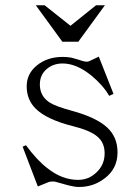

<svg xmlns="http://www.w3.org/2000/svg" viewBox="-20 -704 540 741"><path d="M80.1 -143.6 67.4 -137.7 126 15.6 167 -1Q177.7 -4.9 192.4 -2.9Q201.2 -1 220.7 4.9Q240.2 10.7 250 12.7Q268.6 17.6 285.2 17.6Q340.8 17.6 383.8 -15.6Q433.6 -52.7 433.6 -116.2Q433.6 -175.8 392.6 -212.9Q350.6 -251 257.8 -276.4Q196.3 -293 172.9 -307.6Q133.8 -332 133.8 -377.9Q133.8 -415 160.2 -437.5Q185.5 -459 221.7 -459Q275.4 -459 333 -412.1Q377.9 -375 401.4 -334L418 -341.8L361.3 -485.4L324.2 -467.8Q317.4 -464.8 306.6 -466.8Q299.8 -467.8 283.2 -473.6Q266.6 -478.5 255.9 -481.4Q238.3 -484.4 222.7 -484.4Q163.1 -484.4 123 -452.1Q83 -419.9 83 -371.1Q83 -319.3 117.2 -285.2Q159.2 -243.2 258.8 -217.8Q326.2 -201.2 353.5 -178.7Q383.8 -155.3 383.8 -112.3Q383.8 -67.4 351.6 -38.1Q322.3 -9.8 281.2 -9.8Q219.7 -9.8 163.1 -54.7Q123 -85 80.1 -143.6ZM384.8 -683.6H350.6L252 -604.5L152.3 -683.6H118.2L220.7 -543H282.2Z"/></svg>

Font: BatangChe
Style: Regular
Weight: 400
Monospace: yes
Version: Version 2.21